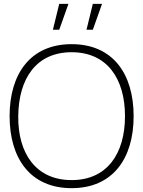

<svg xmlns="http://www.w3.org/2000/svg" viewBox="-20 -965 746 1000"><path d="M463.5 -945 430.5 -810H463.5L511.5 -945ZM288.5 -945 255.5 -810H288.5L336.5 -945ZM353 15C568 15 676 -140 676 -360C676 -580 568 -735 353 -735C138 -735 30 -580 30 -360C30 -140 138 15 353 15ZM353 -27C168 -27 73 -165 75 -360C77 -555 168 -693 353 -693C538 -693 631 -555 631 -360C631 -165 538 -27 353 -27Z"/></svg>

Font: Hauora ExtraLight
Style: Regular
Weight: 200
Designer: Mikhail Sharanda
Foundry: WCYS & Co.
Version: Version 1.010